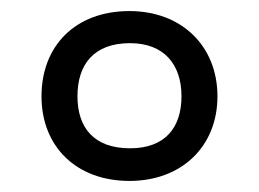

<svg xmlns="http://www.w3.org/2000/svg" viewBox="-20 -744 468 347"><path d="M214 -417C308 -417 373 -479 373 -570C373 -661 308 -724 214 -724C116 -724 55 -661 55 -570C55 -479 118 -417 214 -417ZM215 -476C149 -476 120 -514 120 -570C120 -628 150 -666 215 -666C276 -666 308 -628 308 -570C308 -514 279 -476 215 -476Z"/></svg>

Font: Noto Sans Osage
Style: Regular
Weight: 400
Designer: Monotype Design Team
Foundry: Monotype Imaging Inc.
Version: Version 2.002